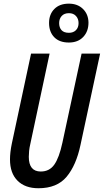

<svg xmlns="http://www.w3.org/2000/svg" viewBox="-20 -1002 558 1032"><path d="M186.5 9.8Q114.7 9.8 74.2 -30.8Q33.7 -71.3 33.7 -145Q33.7 -182.1 43.5 -230L147 -713.9H246.6L142.6 -226.6Q138.2 -208 136.5 -190.7Q134.8 -173.3 134.8 -159.2Q134.8 -80.1 199.2 -80.1Q245.6 -80.1 271.7 -116.9Q297.9 -153.8 315.4 -234.9L418.5 -713.9H518.1L412.6 -222.7Q389.6 -113.8 338.1 -52Q286.6 9.8 186.5 9.8ZM350.1 -773.4Q299.3 -773.4 271.5 -802Q243.7 -830.6 243.7 -878.9Q243.7 -924.8 272 -953.6Q300.3 -982.4 350.1 -982.4Q397 -982.4 426 -953.9Q455.1 -925.3 455.6 -880.4Q455.6 -833 427.2 -803.2Q398.9 -773.4 350.1 -773.4ZM350.6 -825.7Q374 -825.7 388.2 -839.8Q402.3 -854 402.3 -877.9Q402.3 -900.9 388.4 -916Q374.5 -931.2 350.6 -931.2Q325.2 -931.2 311.5 -916Q297.9 -900.9 297.9 -877.9Q297.9 -854 310.8 -839.8Q323.7 -825.7 350.6 -825.7Z"/></svg>

Font: Open Sans Condensed SemiBold
Style: Italic
Weight: 600
Width: 3
Italic angle: -12°
Designer: Monotype Design Team
Foundry: Monotype Imaging Inc.
Version: Version 3.000; ttfautohint (v1.8.4)